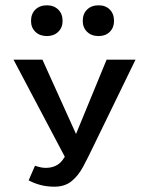

<svg xmlns="http://www.w3.org/2000/svg" viewBox="-20 -695 540 724"><path d="M185 9Q157 9 132.5 2.5Q108 -4 88 -15L112 -70Q124 -66 133.5 -64Q143 -62 152 -62Q194 -62 216 -91.5Q238 -121 261 -176L382 -470H491L331 -141Q312 -101 293.5 -66.5Q275 -32 249.5 -11.5Q224 9 185 9ZM237 -80 31 -470H140L286 -147ZM157 -559Q130 -559 113.5 -575Q97 -591 97 -616Q97 -643 113.5 -659Q130 -675 157 -675Q183 -675 199.5 -659Q216 -643 216 -616Q216 -591 199.5 -575Q183 -559 157 -559ZM352 -559Q325 -559 308.5 -575Q292 -591 292 -616Q292 -643 308.5 -659Q325 -675 352 -675Q378 -675 394 -659Q410 -643 410 -616Q410 -591 394 -575Q378 -559 352 -559Z"/></svg>

Font: Ysabeau SC SemiBold
Style: Regular
Weight: 600
Designer: Christian Thalmann (Catharsis Fonts)
Version: Version 2.001;gftools[0.9.30]; featfreeze: smcp